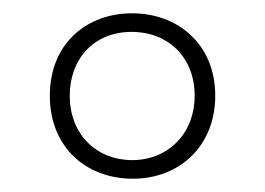

<svg xmlns="http://www.w3.org/2000/svg" viewBox="-20 -743 399 289"><path d="M180 -474C250 -474 304 -523 304 -599C304 -677 247 -723 179 -723C110 -723 55 -677 55 -599C55 -522 109 -474 180 -474ZM179 -502C126 -502 85 -540 85 -599C85 -654 121 -695 178 -695C234 -695 273 -656 273 -599C273 -542 233 -502 179 -502Z"/></svg>

Font: Noto Sans Lao UI ExtCond ExtLt
Style: Regular
Weight: 200
Width: 2
Designer: Monotype Design Team
Foundry: Monotype Imaging Inc.
Version: Version 2.000